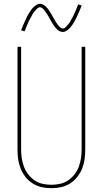

<svg xmlns="http://www.w3.org/2000/svg" viewBox="-20 -981 540 1009"><path d="M250 8Q224 8 199 2.5Q174 -3 152.5 -16.5Q131 -30 114.5 -50.5Q98 -71 88.5 -95Q79 -119 75.5 -144Q72 -169 72 -195V-735H91V-195Q91 -172 94.5 -149Q98 -126 106 -104.5Q114 -83 128.5 -64.5Q143 -46 162 -33Q181 -20 204 -15Q227 -10 250 -10Q273 -10 296 -15Q319 -20 338 -33Q357 -46 371.5 -64.5Q386 -83 394 -104.5Q402 -126 405.5 -149Q409 -172 409 -195V-735H428V-195Q428 -169 424.5 -144Q421 -119 411.5 -95Q402 -71 385.5 -50.5Q369 -30 347.5 -16.5Q326 -3 301 2.5Q276 8 250 8ZM310 -813Q301 -813 293.5 -817Q286 -821 280 -826.5Q274 -832 269 -838.5Q264 -845 259.5 -852Q255 -859 250.5 -866.5Q246 -874 242 -882Q239 -887 236.5 -891.5Q234 -896 231 -901Q228 -906 225.5 -910Q223 -914 220 -918Q217 -922 214 -926Q211 -930 207.5 -933.5Q204 -937 199.5 -940Q195 -943 190 -943Q185 -943 181 -940.5Q177 -938 174 -935Q171 -932 168 -928.5Q165 -925 161 -920.5Q157 -916 155.5 -913.5Q154 -911 152 -908Q150 -905 148.5 -901.5Q147 -898 145 -894.5Q143 -891 140.5 -887Q138 -883 136 -879Q134 -875 132 -870.5Q130 -866 127.5 -861Q125 -856 123 -850.5Q121 -845 118.5 -839.5Q116 -834 114 -828Q112 -822 109 -816L91 -822Q95 -834 99.5 -844Q104 -854 108 -863Q112 -872 116 -880.5Q120 -889 123.5 -896Q127 -903 131 -909.5Q135 -916 138.5 -921.5Q142 -927 147.5 -934Q153 -941 159.5 -946.5Q166 -952 173.5 -956.5Q181 -961 190 -961Q199 -961 206.5 -957Q214 -953 220 -947.5Q226 -942 231 -935.5Q236 -929 240.5 -922Q245 -915 249.5 -907.5Q254 -900 258 -893V-892Q261 -888 263.5 -883Q266 -878 269 -873Q272 -868 274.5 -864Q277 -860 280 -856Q283 -852 286 -848Q289 -844 292.5 -840.5Q296 -837 300.5 -834Q305 -831 310 -831Q315 -831 319 -833.5Q323 -836 326 -839Q329 -842 332 -845.5Q335 -849 339 -853.5Q343 -858 344.5 -860.5Q346 -863 348 -866Q350 -869 351.5 -872.5Q353 -876 355 -879.5Q357 -883 359.5 -887Q362 -891 364 -895Q366 -899 368 -903.5Q370 -908 372.5 -913Q375 -918 377 -923.5Q379 -929 381.5 -934.5Q384 -940 386 -946Q388 -952 391 -958L409 -952Q405 -940 400.5 -930Q396 -920 392 -911Q388 -902 384 -893.5Q380 -885 376.5 -878Q373 -871 369 -864.5Q365 -858 361.5 -852.5Q358 -847 352.5 -840Q347 -833 340.5 -827.5Q334 -822 326.5 -817.5Q319 -813 310 -813Z"/></svg>

Font: Iosevka Curly Thin
Style: Regular
Weight: 100
Monospace: yes
Designer: Belleve Invis
Foundry: Belleve Invis
Version: Version 22.1.2; ttfautohint (v1.8.4)